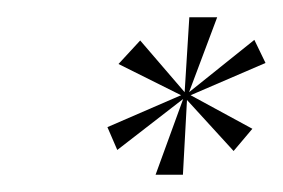

<svg xmlns="http://www.w3.org/2000/svg" viewBox="-20 -719 327 222"><path d="M117 -645 189.4 -608.9 104.2 -572 115.6 -545.6 191.8 -604.6 159.9 -517H191.5L196.2 -603.4L250.1 -544.4L271.8 -570.1L200.4 -608.9L287 -646.2L274.1 -672.9L198.6 -612.4L231.1 -699H198.9L193.5 -612.4L142.1 -672.2Z"/></svg>

Font: Emberly Black
Style: Italic
Weight: 900
Italic angle: -12°
Designer: Rajesh Rajput
Foundry: Rajesh Rajput
Version: Version 1.000